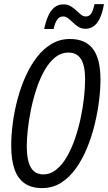

<svg xmlns="http://www.w3.org/2000/svg" viewBox="-20 -916 532 945"><path d="M187.5 9.8Q136.2 9.8 102.5 -12.7Q68.8 -35.2 52 -81.5Q35.2 -127.9 35.2 -198.7Q35.2 -252 43 -311Q50.8 -370.1 66.7 -429.2Q82.5 -488.3 106.4 -541.3Q130.4 -594.2 162.4 -635.5Q194.3 -676.8 234.9 -700.4Q275.4 -724.1 324.2 -724.1Q400.4 -724.1 437.5 -675Q474.6 -626 474.6 -523.9Q474.6 -477.1 467.5 -419.9Q460.4 -362.8 445.8 -302.7Q431.2 -242.7 408.2 -187Q385.3 -131.3 353.5 -86.9Q321.8 -42.5 280.5 -16.4Q239.3 9.8 187.5 9.8ZM192.9 -57.6Q227.5 -57.6 256.3 -80.6Q285.2 -103.5 308.1 -142.6Q331.1 -181.6 348.1 -230.7Q365.2 -279.8 376.5 -332.3Q387.7 -384.8 393.3 -434.6Q398.9 -484.4 398.9 -524.9Q398.9 -592.8 378.7 -625Q358.4 -657.2 317.4 -657.2Q280.3 -657.2 250.5 -632.8Q220.7 -608.4 198 -567.6Q175.3 -526.9 158.9 -476.8Q142.6 -426.8 132.1 -375Q121.6 -323.2 116.7 -276.9Q111.8 -230.5 111.8 -197.8Q111.8 -148.4 121.1 -117.4Q130.4 -86.4 148.4 -72Q166.5 -57.6 192.9 -57.6ZM197.3 -773.4Q205.6 -812 218 -839.1Q230.5 -866.2 248.8 -880.4Q267.1 -894.5 292.5 -894.5Q313 -894.5 327.9 -885.5Q342.8 -876.5 355 -864.7Q367.2 -853 378.4 -844Q389.6 -835 402.3 -835Q418.5 -835 428 -848.1Q437.5 -861.3 445.3 -895.5H491.7Q483.9 -851.1 470.7 -824.5Q457.5 -797.9 439.9 -786.1Q422.4 -774.4 400.9 -774.4Q381.3 -774.4 366.7 -783.4Q352.1 -792.5 339.6 -804.7Q327.1 -816.9 315.4 -825.9Q303.7 -835 290.5 -835Q272.5 -835 261.5 -819.3Q250.5 -803.7 243.7 -773.4Z"/></svg>

Font: Open Sans Condensed
Style: Italic
Weight: 400
Width: 3
Italic angle: -12°
Designer: Monotype Design Team
Foundry: Monotype Imaging Inc.
Version: Version 3.000